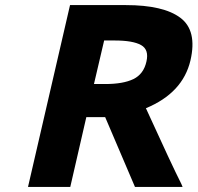

<svg xmlns="http://www.w3.org/2000/svg" viewBox="-20 -734 776 754"><path d="M393 -404Q464 -404 504 -423.5Q544 -443 555 -492Q566 -539 534 -557Q502 -575 430 -575H389L349 -404ZM474 -714Q622 -714 688.5 -664Q755 -614 728 -497Q698 -369 553 -309Q656 -83 692 -12L697 0H510L393 -274H319L256 0H90L255 -714Z"/></svg>

Font: Passageway
Style: BdIt
Weight: 700
Foundry: Ascender Corporation
Version: Version 1.11